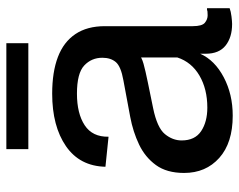

<svg xmlns="http://www.w3.org/2000/svg" viewBox="-96 -666 771 620"><g transform="rotate(-90 290.0 -355.5)"><path d="M227 10Q139 10 90.5 -33.5Q42 -77 42 -147Q42 -203 67.5 -238Q93 -273 134 -292.5Q175 -312 223 -321L341 -343Q386 -351 400 -367.5Q414 -384 414 -411Q414 -446 389 -469.5Q364 -493 298 -493Q234 -493 196 -468Q158 -443 159 -391L62 -401Q64 -484 128.5 -528.5Q193 -573 298 -573Q368 -573 416.5 -554.5Q465 -536 490.5 -498Q516 -460 516 -403V-119Q516 -89 527 -80Q538 -71 551 -71Q559 -71 563 -71.5Q567 -72 568 -73H574V0Q564 4 547.5 6Q531 8 523 8Q480 8 453.5 -13Q427 -34 427 -77V-95Q406 -48 351 -19Q296 10 227 10ZM253 -72Q313 -72 356.5 -97.5Q400 -123 415 -169V-298L426 -294Q416 -284 394.5 -278Q373 -272 334 -264L251 -247Q188 -234 167.5 -209Q147 -184 147 -155Q147 -112 177 -92Q207 -72 253 -72ZM119 -650V-721H461V-650Z"/></g></svg>

Font: BDO Grotesk
Style: Regular
Weight: 400
Designer: Deni Anggara
Foundry: Lokal Container
Version: Version 2.000